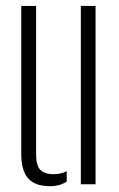

<svg xmlns="http://www.w3.org/2000/svg" viewBox="-20 -620 402 646"><path d="M51.5 -103V-600H101.5V-99Q101.5 -64 115.2 -49Q129 -34 160.5 -34Q185.5 -34 204.5 -44V-9Q180.5 6.5 148.5 6.5Q98.5 6.5 75 -19.5Q51.5 -45.5 51.5 -103ZM252 0V-600H301.5V0Z"/></svg>

Font: Big Shoulders Stencil Text Thin ExtraLight
Style: Regular
Weight: 250
Version: Version 2.001